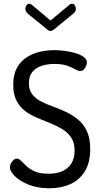

<svg xmlns="http://www.w3.org/2000/svg" viewBox="-20 -1002 542 1030"><path d="M245 8Q181 8 133 -11.5Q85 -31 59 -57.5Q33 -84 33 -105Q33 -115 38.5 -125.5Q44 -136 52.5 -143.5Q61 -151 70 -151Q82 -151 93.5 -139Q105 -127 122.5 -110.5Q140 -94 168 -82Q196 -70 241 -70Q283 -70 314 -83.5Q345 -97 362.5 -124.5Q380 -152 380 -194Q380 -237 362 -264Q344 -291 314.5 -309Q285 -327 250.5 -341Q216 -355 180.5 -369.5Q145 -384 116 -405.5Q87 -427 69 -461Q51 -495 51 -547Q51 -602 71 -638Q91 -674 124 -695Q157 -716 195.5 -724.5Q234 -733 271 -733Q298 -733 328 -729Q358 -725 385 -717Q412 -709 429 -696.5Q446 -684 446 -667Q446 -659 442 -648.5Q438 -638 430 -629.5Q422 -621 410 -621Q399 -621 383 -630.5Q367 -640 340.5 -649.5Q314 -659 271 -659Q235 -659 203.5 -649Q172 -639 153.5 -616Q135 -593 135 -555Q135 -519 153 -496Q171 -473 200 -458Q229 -443 264 -430.5Q299 -418 334 -401.5Q369 -385 398.5 -361Q428 -337 446 -298.5Q464 -260 464 -202Q464 -130 435.5 -83.5Q407 -37 358 -14.5Q309 8 245 8ZM251 -836Q241 -836 232 -845L130 -928Q123 -934 119.5 -940.5Q116 -947 116 -955Q116 -965 122 -973.5Q128 -982 137 -982Q144 -982 151 -976L251 -892L352 -976Q358 -982 366 -982Q376 -982 381.5 -973.5Q387 -965 387 -955Q387 -947 383.5 -940.5Q380 -934 372 -928L271 -845Q260 -836 251 -836Z"/></svg>

Font: Dosis Medium
Style: Regular
Weight: 500
Designer: EdgarTolentino, PabloImpallari, IginoMarini
Foundry: EdgarTolentino, PabloImpallari, IginoMarini
Version: Version 3.001; ttfautohint (v1.8.2)